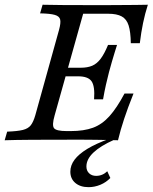

<svg xmlns="http://www.w3.org/2000/svg" viewBox="-27 -591 643 809"><path d="M-7.3 0 3.2 -36.3Q46.8 -37.9 69.4 -43.5Q91.9 -49.2 102.8 -63.3Q113.7 -77.4 121.8 -105.6L221.8 -465.3Q229.8 -494.4 226.6 -508.5Q223.4 -522.6 204 -528.2Q184.7 -533.9 141.9 -534.7L152.4 -571Q183.1 -570.2 233.9 -569.8Q284.7 -569.4 354 -569.4Q391.1 -569.4 424.2 -569.4Q457.3 -569.4 487.5 -569.8Q517.7 -570.2 544.8 -570.2Q571.8 -570.2 596 -571Q583.9 -533.1 575.8 -494Q567.7 -454.8 562.1 -408.9H524.2Q523.4 -457.3 514.9 -483.9Q506.5 -510.5 485.9 -521.8Q465.3 -533.1 429 -533.1H323.4L203.2 -104.8Q191.1 -62.9 200.8 -50.8Q210.5 -38.7 254 -38.7H271Q326.6 -38.7 364.9 -52.8Q403.2 -66.9 434.3 -101.6Q465.3 -136.3 497.6 -196.8H535.5Q511.3 -136.3 496 -89.9Q480.6 -43.5 470.2 0Q446 -0.8 422.2 -1.2Q398.4 -1.6 373.8 -2Q349.2 -2.4 323.4 -2.4Q297.6 -2.4 269.4 -2.4Q177.4 -2.4 108.1 -2Q38.7 -1.6 -7.3 0ZM223.4 -269.4 233.1 -305.6H397.6L387.1 -269.4ZM369.4 -172.6Q373.4 -227.4 358.9 -248.4Q344.4 -269.4 302.4 -269.4L312.9 -305.6Q341.9 -305.6 361.7 -314.1Q381.5 -322.6 397.2 -343.5Q412.9 -364.5 428.2 -401.6H466.1Q462.1 -389.5 456.5 -371Q450.8 -352.4 444.4 -330.6Q437.9 -308.9 432.3 -287.1Q429 -273.4 425.8 -260.5Q422.6 -247.6 419.4 -233.9Q416.1 -220.2 413.3 -205.2Q410.5 -190.3 407.3 -172.6ZM346 197.6Q311.3 197.6 290.3 179.8Q269.4 162.1 269.4 132.3Q269.4 105.6 287.1 81.9Q304.8 58.1 341.5 35.9Q378.2 13.7 432.3 -5.6L453.2 -1.6Q396.8 23.4 366.9 51.6Q337.1 79.8 337.1 110.5Q337.1 128.2 348.4 139.1Q359.7 150 378.2 150Q404.8 150 425 130.6L437.9 158.9Q420.2 177.4 396 187.5Q371.8 197.6 346 197.6Z"/></svg>

Font: Playfair 9pt
Style: Italic
Weight: 400
Italic angle: -15.6°
Designer: Claus Eggers Sørensen
Foundry: Claus Eggers Sørensen
Version: Version 2.001;gftools[0.9.30]